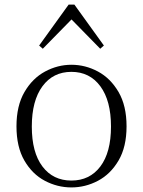

<svg xmlns="http://www.w3.org/2000/svg" viewBox="-20 -805 625 839"><path d="M292 14Q231 14 176 -15Q121 -44 86.5 -103.5Q52 -163 52 -253Q52 -343 87 -403Q122 -463 177 -492.5Q232 -522 292 -522Q353 -522 408 -492.5Q463 -463 498 -403Q533 -343 533 -253Q533 -163 498 -103.5Q463 -44 408 -15Q353 14 292 14ZM292 -16Q372 -16 418.5 -77.5Q465 -139 465 -252Q465 -365 418.5 -428Q372 -491 292 -491Q212 -491 165.5 -428Q119 -365 119 -252Q119 -139 165.5 -77.5Q212 -16 292 -16ZM418 -592 270 -743H315L167 -592L151 -606L280 -785H305L434 -606Z"/></svg>

Font: Noto Serif JP
Style: Regular
Weight: 200
Designer: Ryoko NISHIZUKA 西塚涼子 (kana & ideographs); Frank Grießhammer (Latin, Greek & Cyrillic); Wenlong ZHANG 张文龙 (bopomofo); San
Foundry: Adobe
Version: Version 2.001;hotconv 1.1.0;makeotfexe 2.6.0